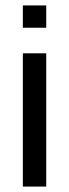

<svg xmlns="http://www.w3.org/2000/svg" viewBox="-20 -686 254 706"><path d="M150 -584H64V-666H150ZM150 0H64V-490H150Z"/></svg>

Font: Gemunu Libre Medium
Style: Regular
Weight: 500
Designer: Puspanada Ekanayake, Sola Matas, Pathum Egodawatta, Kosala Senevirathne
Foundry: mooniak
Version: Version 1.100